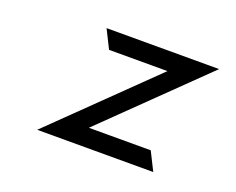

<svg xmlns="http://www.w3.org/2000/svg" viewBox="-81 -588 894 726"><g transform="rotate(20 366.5 -225.5)"><path d="M552 -74H303L690 -451H237L274 -377H509L122 0H589Z"/></g></svg>

Font: Charger Monospace
Style: Regular
Weight: 400
Designer: Jasper
Foundry: Cannot Into Space Fonts
Version: Version 0.980